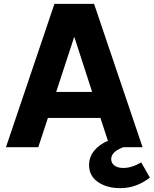

<svg xmlns="http://www.w3.org/2000/svg" viewBox="-20 -765 799 998"><path d="M263 -745H469L721 0H622Q558 23 558 62Q558 82 574.5 95Q591 108 621 108Q665 108 714 79L759 158Q689 213 605 213Q535 213 489 181Q443 149 443 93Q443 51 470 18Q497 -15 541 -33L502 -152H229L179 0H11ZM459 -287 366 -574 272 -287Z"/></svg>

Font: Evergrow Sans 
Style: ExtraBold
Weight: 800
Foundry: 10Web
Version: Version 1.000